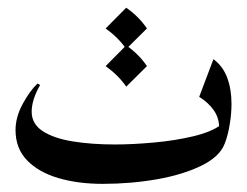

<svg xmlns="http://www.w3.org/2000/svg" viewBox="-20 -460 628 488"><path d="M82 -244.1Q60.5 -206.1 60.5 -176.3Q60.5 -145 88.6 -126.7Q116.7 -108.4 164.8 -100.6Q212.9 -92.8 272 -92.8Q317.4 -92.8 370.8 -97.7Q424.3 -102.5 470.7 -113.5Q517.1 -124.5 541.5 -142.6L537.1 -134.3Q537.1 -160.2 523.4 -179.7Q509.8 -199.2 486.3 -213.9L522.5 -309.6Q546.4 -292 557.4 -262.7Q568.4 -233.4 568.4 -195.8Q568.4 -170.9 563.7 -142.8Q559.1 -114.7 550.8 -94.2Q538.1 -61.5 491.7 -38.8Q445.3 -16.1 379.2 -4.4Q313 7.3 240.7 7.3Q178.7 7.3 128.7 -7.3Q78.6 -22 49.1 -52.2Q19.5 -82.5 19.5 -129.4Q19.5 -162.1 37.4 -195.3Q55.2 -228.5 75.2 -247.6ZM300.8 -344.7Q333 -322.3 353.5 -292L300.8 -239.7Q290.5 -254.9 277.3 -267.8Q264.2 -280.8 248.5 -292ZM300.8 -440.4Q333 -418 353.5 -387.7L300.8 -335.4Q290.5 -350.6 277.3 -363.5Q264.2 -376.5 248.5 -387.7Z"/></svg>

Font: Lateef Medium
Style: Regular
Weight: 500
Designer: SIL International
Foundry: SIL International
Version: Version 4.200